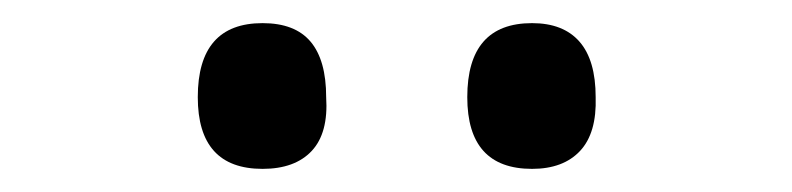

<svg xmlns="http://www.w3.org/2000/svg" viewBox="-20 -815 685 166"><path d="M207 -669Q179 -669 165 -684.5Q151 -700 151 -731Q151 -763 165 -779Q179 -795 207 -795Q235 -795 248.5 -779Q262 -763 262 -731Q264 -700 249.5 -684.5Q235 -669 207 -669ZM440 -669Q412 -669 398 -684.5Q384 -700 384 -731Q384 -763 398 -779Q412 -795 440 -795Q467 -795 481 -779Q495 -763 495 -731Q496 -700 481.5 -684.5Q467 -669 440 -669Z"/></svg>

Font: Playwrite PT
Style: Regular
Weight: 400
Designer: Veronika Burian, José Scaglione
Foundry: TypeTogether
Version: Version 1.002